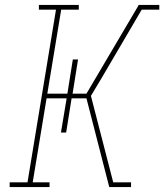

<svg xmlns="http://www.w3.org/2000/svg" viewBox="-20 -755 663 775"><path d="M19 0V-19H91L206 -716H137V-735H298V-716H227L171 -377H252L274 -515H295L273 -377H329L539 -733V-735H623V-716H552L389 -438L347 -368L437 -19H509V0H421L329 -358H269L247 -220H226L249 -358H168L112 -19H180V0Z"/></svg>

Font: Iosevka Slab Thin Extended
Style: Italic
Weight: 100
Width: 7
Italic angle: -9°
Monospace: yes
Designer: Belleve Invis
Foundry: Belleve Invis
Version: Version 11.1.0; ttfautohint (v1.8.3)